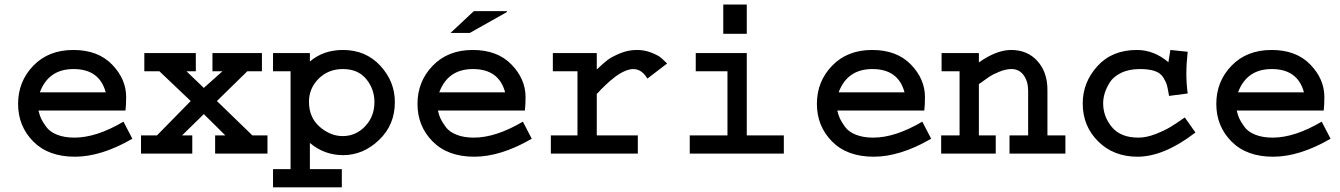

<svg xmlns="http://www.w3.org/2000/svg" viewBox="-20 -676 5899 845"><path d="M523.4 -140.6 562.5 -65.4Q425.8 13.7 309.6 13.7Q192.4 13.7 126 -53.7Q59.6 -121.1 59.6 -218.8Q59.6 -317.4 126.5 -386.7Q193.4 -456.1 302.7 -456.1Q411.1 -456.1 473.1 -392.1Q535.2 -328.1 535.2 -249Q535.2 -215.8 532.2 -189.5H149.4Q154.3 -168.9 160.6 -154.8Q167 -140.6 183.1 -118.2Q199.2 -95.7 231.4 -83Q263.7 -70.3 307.6 -70.3Q404.3 -70.3 523.4 -140.6ZM155.3 -269.5H445.3Q418 -372.1 303.7 -372.1Q193.4 -372.1 155.3 -269.5Z M615.2 -442.4H841.8V-362.3H800.8L877 -289.1L959 -362.3H915V-442.4H1132.8V-362.3H1068.4L934.6 -231.4L1090.8 -80.1H1157.2V0H926.8V-80.1H971.7L877 -173.8L781.2 -80.1H826.2V0H600.6V-80.1H670.9L819.3 -231.4L681.6 -362.3H615.2Z M1181.6 -442.4H1343.8V-405.3Q1403.3 -456.1 1489.3 -456.1Q1589.8 -456.1 1653.8 -386.7Q1717.8 -317.4 1717.8 -226.6Q1717.8 -126 1647.9 -59.6Q1578.1 6.8 1490.2 6.8Q1407.2 6.8 1343.8 -46.9V68.4H1484.4V148.4H1181.6V68.4H1258.8V-362.3H1181.6ZM1339.8 -228.5Q1339.8 -159.2 1386.7 -118.2Q1433.6 -77.1 1488.3 -77.1Q1545.9 -77.1 1586.9 -120.1Q1627.9 -163.1 1627.9 -226.6Q1627.9 -284.2 1591.8 -328.1Q1555.7 -372.1 1489.3 -372.1Q1424.8 -372.1 1382.3 -329.6Q1339.8 -287.1 1339.8 -228.5Z M2281.2 -140.6 2320.3 -65.4Q2183.6 13.7 2067.4 13.7Q1950.2 13.7 1883.8 -53.7Q1817.4 -121.1 1817.4 -218.8Q1817.4 -317.4 1884.3 -386.7Q1951.2 -456.1 2060.5 -456.1Q2168.9 -456.1 2231 -392.1Q2293 -328.1 2293 -249Q2293 -215.8 2290 -189.5H1907.2Q1912.1 -168.9 1918.5 -154.8Q1924.8 -140.6 1940.9 -118.2Q1957 -95.7 1989.3 -83Q2021.5 -70.3 2065.4 -70.3Q2162.1 -70.3 2281.2 -140.6ZM1913.1 -269.5H2203.1Q2175.8 -372.1 2061.5 -372.1Q1951.2 -372.1 1913.1 -269.5ZM2210.9 -623 2047.9 -531.2H1962.9L2065.4 -627H2210.9Z M2413.1 -442.4H2606.4V-370.1Q2633.8 -396.5 2652.8 -411.1Q2671.9 -425.8 2708 -440.9Q2744.1 -456.1 2783.2 -456.1Q2817.4 -456.1 2846.7 -444.3Q2876 -432.6 2887.7 -422.9Q2899.4 -413.1 2916 -396.5L2829.1 -330.1Q2804.7 -372.1 2766.6 -372.1Q2754.9 -372.1 2741.7 -367.7Q2728.5 -363.3 2715.8 -356.4Q2703.1 -349.6 2689.9 -339.8Q2676.8 -330.1 2666 -320.8Q2655.3 -311.5 2644 -300.8Q2632.8 -290 2626 -283.2Q2619.1 -276.4 2613.3 -269.5L2606.4 -262.7V-80.1H2787.1V0H2404.3V-80.1H2521.5V-362.3H2413.1Z M3042 -442.4H3266.6V-80.1H3429.7V0H3015.6V-80.1H3181.6V-362.3H3042ZM3163.1 -527.3V-656.2H3266.6V-527.3Z M4039.1 -140.6 4078.1 -65.4Q3941.4 13.7 3825.2 13.7Q3708 13.7 3641.6 -53.7Q3575.2 -121.1 3575.2 -218.8Q3575.2 -317.4 3642.1 -386.7Q3709 -456.1 3818.4 -456.1Q3926.8 -456.1 3988.8 -392.1Q4050.8 -328.1 4050.8 -249Q4050.8 -215.8 4047.9 -189.5H3665Q3669.9 -168.9 3676.3 -154.8Q3682.6 -140.6 3698.7 -118.2Q3714.8 -95.7 3747.1 -83Q3779.3 -70.3 3823.2 -70.3Q3919.9 -70.3 4039.1 -140.6ZM3670.9 -269.5H3960.9Q3933.6 -372.1 3819.3 -372.1Q3709 -372.1 3670.9 -269.5Z M4124 -442.4H4288.1V-401.4Q4366.2 -456.1 4429.7 -456.1Q4502 -456.1 4545.9 -407.2Q4589.8 -358.4 4589.8 -280.3V-80.1H4668.9V0H4422.9V-80.1H4504.9V-276.4Q4504.9 -317.4 4485.4 -344.7Q4465.8 -372.1 4431.6 -372.1Q4406.2 -372.1 4377 -359.9Q4347.7 -347.7 4334 -338.4Q4320.3 -329.1 4288.1 -305.7V-80.1H4362.3V0H4122.1V-80.1H4203.1V-362.3H4124Z M5130.9 -456.1 5207 -448.2Q5201.2 -395.5 5201.2 -350.6Q5201.2 -309.6 5207 -264.6L5125 -253.9Q5120.1 -284.2 5116.2 -299.3Q5112.3 -314.5 5100.1 -334.5Q5087.9 -354.5 5062.5 -363.3Q5037.1 -372.1 4997.1 -372.1Q4948.2 -372.1 4913.6 -355Q4878.9 -337.9 4863.3 -312Q4847.7 -286.1 4841.3 -263.7Q4835 -241.2 4835 -221.7Q4835 -163.1 4873.5 -116.7Q4912.1 -70.3 4990.2 -70.3Q5025.4 -70.3 5065.4 -85.9Q5105.5 -101.6 5131.3 -117.2Q5157.2 -132.8 5194.3 -159.2L5241.2 -92.8Q5102.5 13.7 4986.3 13.7Q4880.9 13.7 4813 -53.7Q4745.1 -121.1 4745.1 -220.7Q4745.1 -313.5 4809.6 -384.8Q4874 -456.1 4983.4 -456.1Q5058.6 -456.1 5122.1 -402.3Z M5796.9 -140.6 5835.9 -65.4Q5699.2 13.7 5583 13.7Q5465.8 13.7 5399.4 -53.7Q5333 -121.1 5333 -218.8Q5333 -317.4 5399.9 -386.7Q5466.8 -456.1 5576.2 -456.1Q5684.6 -456.1 5746.6 -392.1Q5808.6 -328.1 5808.6 -249Q5808.6 -215.8 5805.7 -189.5H5422.9Q5427.7 -168.9 5434.1 -154.8Q5440.4 -140.6 5456.5 -118.2Q5472.7 -95.7 5504.9 -83Q5537.1 -70.3 5581.1 -70.3Q5677.7 -70.3 5796.9 -140.6ZM5428.7 -269.5H5718.8Q5691.4 -372.1 5577.1 -372.1Q5466.8 -372.1 5428.7 -269.5Z"/></svg>

Font: Thabit-Bold
Style: Bold
Weight: 700
Designer: Regenerated by Nadim Shaikli
Foundry: MAK Alagha
Version: 0.01